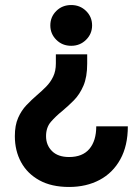

<svg xmlns="http://www.w3.org/2000/svg" viewBox="-20 -543 550 763"><path d="M254.5 200Q184.5 200 136.5 173.5Q88.5 147 63.8 101.5Q39 56 39 -2Q39 -45 52 -74.5Q65 -104 85.2 -125.2Q105.5 -146.5 127 -165Q146.5 -181.5 163.5 -198.8Q180.5 -216 191.2 -238.2Q202 -260.5 202 -291V-327H326.5V-290Q326.5 -237 311.5 -202.2Q296.5 -167.5 273.5 -144.2Q250.5 -121 227.5 -102Q201.5 -81 182.2 -58.8Q163 -36.5 163 -2Q163 34 186.8 57.5Q210.5 81 254.5 81Q308 81 335.2 48.8Q362.5 16.5 362.5 -41H488Q488 36 458.2 90Q428.5 144 375.8 172Q323 200 254.5 200ZM263 -361Q227.5 -361 203.8 -384.8Q180 -408.5 180 -442Q180 -476 203.8 -499.5Q227.5 -523 263 -523Q298 -523 322 -499.5Q346 -476 346 -442Q346 -408.5 322 -384.8Q298 -361 263 -361Z"/></svg>

Font: Undotted
Style: Bold
Weight: 700
Designer: Delve Withrington, Dave Bailey, Thomas Jockin
Foundry: Delve Fonts LLC
Version: Version 4.000